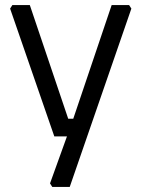

<svg xmlns="http://www.w3.org/2000/svg" viewBox="-20 -540 560 760"><path d="M20 -506 29 -520H98L250 -70H270L422 -520H491L500 -506L256 200H187L178 186L245 0H195Z"/></svg>

Font: Oxanium
Style: Regular
Weight: 400
Designer: Severin Meyer
Version: Version 1.001